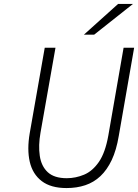

<svg xmlns="http://www.w3.org/2000/svg" viewBox="-20 -942 700 974"><path d="M317.5 12Q238 12 191.8 -23.2Q145.5 -58.5 131 -121.2Q116.5 -184 131 -267.5L207 -700H261.5L185.5 -269Q174 -204 181.8 -151.5Q189.5 -99 222.2 -68.5Q255 -38 318.5 -38Q364 -38 406.8 -56Q449.5 -74 481.8 -120.8Q514 -167.5 529.5 -254.5L607 -700H660.5L582.5 -252.5Q570.5 -180.5 546.8 -130.2Q523 -80 489.5 -48.5Q456 -17 412.8 -2.5Q369.5 12 317.5 12ZM405.5 -766 579 -922H654.5L457.5 -766Z"/></svg>

Font: Overpass ExtraLight
Style: Italic
Weight: 250
Italic angle: -10°
Designer: Delve Withrington, Dave Bailey, Thomas Jockin
Foundry: Delve Fonts LLC
Version: Version 4.000